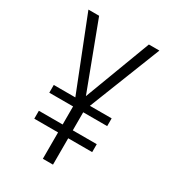

<svg xmlns="http://www.w3.org/2000/svg" viewBox="-175 -808 809 902"><g transform="rotate(30 229.5 -357.0)"><path d="M229 -356 364 -714H421L268 -326H386V-284H256V-186H386V-143H256V0H201V-143H72V-186H201V-284H72V-326H189L36 -714H94Z"/></g></svg>

Font: Noto Sans Gurmukhi Condensed Light
Style: Regular
Weight: 300
Width: 3
Designer: Jelle Bosma - Monotype Design Team
Foundry: Monotype Imaging Inc.
Version: Version 2.004; ttfautohint (v1.8.4.7-5d5b)